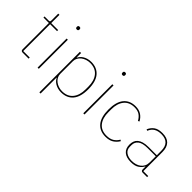

<svg xmlns="http://www.w3.org/2000/svg" viewBox="-11 -1444 2365 2365"><g transform="rotate(45 1171.5 -261.0)"><path d="M154 0Q125 0 125 -29V-487H30V-506H102Q116 -506 120.5 -511.5Q125 -517 125 -531V-650H146V-506H267V-487H146V-19H259V0Z M425 -673Q412 -673 407 -679.5Q402 -686 402 -694V-701Q402 -709 407 -715.5Q412 -722 425 -722Q438 -722 443 -715.5Q448 -709 448 -701V-694Q448 -686 443 -679.5Q438 -673 425 -673ZM415 -506H436V0H415Z M646 -506H667V-428H670Q678 -444 692 -460.5Q706 -477 726.5 -489.5Q747 -502 774 -510Q801 -518 834 -518Q934 -518 990 -452Q1046 -386 1046 -253Q1046 -120 990 -54Q934 12 834 12Q801 12 774 4Q747 -4 726.5 -16.5Q706 -29 692 -45Q678 -61 670 -78H667V200H646ZM834 -7Q925 -7 974 -66.5Q1023 -126 1023 -229V-277Q1023 -380 974 -439.5Q925 -499 834 -499Q801 -499 771 -489Q741 -479 717.5 -461Q694 -443 680.5 -418Q667 -393 667 -363V-143Q667 -113 680.5 -88Q694 -63 717.5 -45Q741 -27 771 -17Q801 -7 834 -7Z M1221 -673Q1208 -673 1203 -679.5Q1198 -686 1198 -694V-701Q1198 -709 1203 -715.5Q1208 -722 1221 -722Q1234 -722 1239 -715.5Q1244 -709 1244 -701V-694Q1244 -686 1239 -679.5Q1234 -673 1221 -673ZM1211 -506H1232V0H1211Z M1607 12Q1507 12 1452 -54.5Q1397 -121 1397 -253Q1397 -385 1452 -451.5Q1507 -518 1607 -518Q1667 -518 1708 -490.5Q1749 -463 1772 -418L1754 -409Q1730 -453 1695.5 -476Q1661 -499 1607 -499Q1516 -499 1468 -439.5Q1420 -380 1420 -277V-229Q1420 -126 1468 -66.5Q1516 -7 1607 -7Q1666 -7 1703.5 -30Q1741 -53 1765 -95L1781 -84Q1756 -41 1714.5 -14.5Q1673 12 1607 12Z M2246 0Q2217 0 2217 -29V-77H2214Q2195 -41 2156.5 -14.5Q2118 12 2048 12Q1970 12 1927.5 -24.5Q1885 -61 1885 -130Q1885 -161 1894.5 -188Q1904 -215 1926 -234Q1948 -253 1984.5 -264Q2021 -275 2075 -275H2217V-349Q2217 -427 2180.5 -463Q2144 -499 2073 -499Q2016 -499 1978.5 -476.5Q1941 -454 1920 -404L1902 -412Q1923 -461 1962.5 -489.5Q2002 -518 2073 -518Q2156 -518 2197 -475.5Q2238 -433 2238 -352V-19H2323V0ZM2048 -7Q2082 -7 2112.5 -16Q2143 -25 2166 -42.5Q2189 -60 2203 -86.5Q2217 -113 2217 -148V-257H2076Q1987 -257 1947.5 -226Q1908 -195 1908 -145V-115Q1908 -62 1947 -34.5Q1986 -7 2048 -7Z"/></g></svg>

Font: IBM Plex Sans Devanagari Thin
Style: Regular
Weight: 100
Designer: Mike Abbink, Paul van der Laan, Pieter van Rosmalen, Erin McLaughlin
Foundry: Bold Monday
Version: Version 1.1